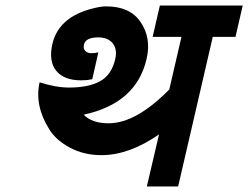

<svg xmlns="http://www.w3.org/2000/svg" viewBox="-20 -653 896 693"><path d="M509 -440Q472 -280 282 -239Q312 -208 372 -208Q471 -208 591 -330L635 -520H531L557 -633H856L830 -520H748L623 20H510L554 -168Q446 -93 346 -93Q283 -93 232.5 -120Q182 -147 158 -186Q104 -272 123 -356Q181 -337 229 -337Q300 -337 341.5 -360Q383 -383 396 -440Q404 -475 387 -496.5Q370 -518 334 -518Q289 -518 283 -492Q280 -478 287.5 -469.5Q295 -461 310 -461Q324 -461 335 -464L313 -367Q294 -363 273 -363Q211 -363 183 -397.5Q155 -432 169 -494Q192 -594 321 -624Q346 -630 363 -630Q449 -630 487 -574Q527 -516 509 -440Z"/></svg>

Font: Miedinger
Style: Bold-Italic
Weight: 700
Italic angle: -13°
Version: Version 001.000